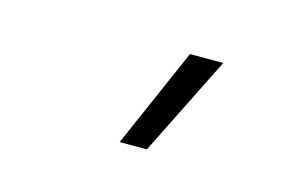

<svg xmlns="http://www.w3.org/2000/svg" viewBox="-40 -885 511 334"><g transform="rotate(15 215.0 -718.0)"><path d="M190.5 -628.5 269 -808H329L239.5 -628.5Z"/></g></svg>

Font: Encode Sans Condensed Light
Style: Regular
Weight: 300
Width: 3
Designer: Multiple Designers
Foundry: Impallari Type
Version: Version 2.000